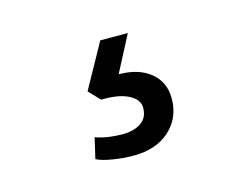

<svg xmlns="http://www.w3.org/2000/svg" viewBox="-49 -85 497 384"><g transform="rotate(-15 200.0 107.0)"><path d="M111 214 121 171Q130 175 146 177.5Q162 180 176 180Q200 180 215 170Q230 160 230 139Q230 122 209.5 111.5Q189 101 153 102L131 79L182 -13H239L200 62Q241 62 265.5 82Q290 102 290 136Q290 176 262 201.5Q234 227 187 227Q167 227 145 223.5Q123 220 111 214Z"/></g></svg>

Font: Sarabun
Style: Regular
Weight: 400
Designer: Suppakit Chalermlarp | Katatrad Co.,Ltd.
Foundry: Cadson Demak Co.,Ltd.
Version: Version 1.000; ttfautohint (v1.6)